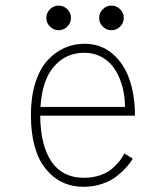

<svg xmlns="http://www.w3.org/2000/svg" viewBox="-20 -672 610 702"><path d="M226.2 -574.8Q213 -561.5 194.5 -561.5Q176 -561.5 162.8 -574.8Q149.5 -588 149.5 -606.5Q149.5 -625 162.8 -638.2Q176 -651.5 194.5 -651.5Q213 -651.5 226.2 -638.2Q239.5 -625 239.5 -606.5Q239.5 -588 226.2 -574.8ZM419.2 -574.8Q406 -561.5 387.5 -561.5Q369 -561.5 355.8 -574.8Q342.5 -588 342.5 -606.5Q342.5 -625 355.8 -638.2Q369 -651.5 387.5 -651.5Q406 -651.5 419.2 -638.2Q432.5 -625 432.5 -606.5Q432.5 -588 419.2 -574.8ZM465.5 -92Q457.5 -78 444.2 -62.8Q431 -47.5 409.5 -29.8Q388 -12 355.5 -0.5Q323 11 286.5 11Q199.5 11 146.2 -55.8Q93 -122.5 93 -252Q93 -317.5 109 -368.5Q125 -419.5 152.8 -450.2Q180.5 -481 215 -496.5Q249.5 -512 289 -512Q348.5 -512 391 -475.8Q433.5 -439.5 453.5 -381Q473.5 -322.5 473.5 -249H127Q128 -140.5 168.2 -81.2Q208.5 -22 286.5 -22Q319.5 -22 346.8 -31.5Q374 -41 391.2 -56.5Q408.5 -72 418.5 -85Q428.5 -98 434.5 -111ZM287.5 -479Q221 -479 177.5 -429Q134 -379 128 -281H437Q437 -317.5 428.5 -351.2Q420 -385 402.8 -414.2Q385.5 -443.5 355.8 -461.2Q326 -479 287.5 -479Z"/></svg>

Font: League Mono Narrow Thin
Style: Regular
Weight: 100
Width: 3
Designer: Tyler Finck
Foundry: The League of Moveable Type / Tyler Finck
Version: Version 2.210